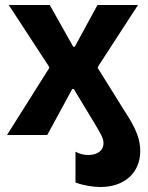

<svg xmlns="http://www.w3.org/2000/svg" viewBox="-20 -540 590 768"><path d="M394 33C394 62 370 80 333 80C316 80 299 76 282 67V190C314 202 352 208 382 208C479 208 541 150 541 64C541 0 506 -53 472 -106L371 -268V-272L532 -520H370L279 -353H273L179 -520H15L177 -272V-268L8 0H169L269 -184H275L358 -47C382 -6 394 12 394 33Z"/></svg>

Font: Fixel Text Bold
Style: Bold
Weight: 700
Width: 4
Designer: AlfaBravo + MacPaw
Foundry: Kyrylo Tkachov, Marchela Mozhyna, Serhii Makarenko, Maria Weinstein, Zakhar Kryvoshyya
Version: Version 1.211